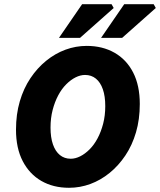

<svg xmlns="http://www.w3.org/2000/svg" viewBox="-20 -880 760 912"><path d="M308 12Q233 12 176.5 -20.5Q120 -53 88 -114.5Q56 -176 56 -264Q56 -337 74 -398.5Q92 -460 124.5 -508.5Q157 -557 199.5 -591.5Q242 -626 291 -644Q340 -662 392 -662Q467 -662 524 -629.5Q581 -597 612.5 -535.5Q644 -474 644 -386Q644 -313 626 -251.5Q608 -190 575.5 -141.5Q543 -93 500.5 -58.5Q458 -24 409 -6Q360 12 308 12ZM316 -126Q338 -126 361 -137.5Q384 -149 405.5 -170.5Q427 -192 443.5 -223Q460 -254 470 -292.5Q480 -331 480 -376Q480 -423 468.5 -456Q457 -489 435.5 -506.5Q414 -524 384 -524Q362 -524 339 -512.5Q316 -501 294.5 -479.5Q273 -458 256.5 -427Q240 -396 230 -357.5Q220 -319 220 -274Q220 -227 231.5 -194Q243 -161 264.5 -143.5Q286 -126 316 -126ZM260 -700 370 -860H510L520 -842L360 -700ZM460 -700 570 -860H710L720 -842L560 -700Z"/></svg>

Font: Source Sans 3 ExtraLight Black
Style: Italic
Weight: 900
Italic angle: -11°
Version: Version 3.052;hotconv 1.1.0;makeotfexe 2.6.0